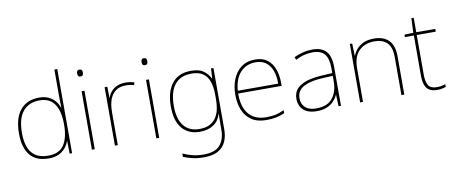

<svg xmlns="http://www.w3.org/2000/svg" viewBox="-80 -1114 4059 1708"><g transform="rotate(-10 1949.0 -260.0)"><path d="M283 10Q169 10 114 -58Q59 -126 59 -254Q59 -391 119 -464.5Q179 -538 291 -538Q339 -538 374.5 -521.5Q410 -505 433.5 -477Q457 -449 468 -414H470Q469 -448 468.5 -480Q468 -512 468 -543V-760H494V0H472L470 -113H468Q456 -80 432.5 -52Q409 -24 372.5 -7Q336 10 283 10ZM283 -15Q383 -15 425.5 -80.5Q468 -146 468 -263V-266Q468 -386 424 -449.5Q380 -513 291 -513Q192 -513 139 -448.5Q86 -384 86 -254Q86 -134 134.5 -74.5Q183 -15 283 -15Z M699 -528V0H673V-528ZM686 -721Q704 -721 708.5 -711.5Q713 -702 713 -690Q713 -677 708.5 -668Q704 -659 686 -659Q671 -659 666 -668Q661 -677 661 -690Q661 -702 666 -711.5Q671 -721 686 -721Z M1068 -536Q1092 -536 1111.5 -533Q1131 -530 1149 -525L1143 -501Q1124 -506 1107.5 -508.5Q1091 -511 1068 -511Q1026 -511 996 -496Q966 -481 946 -453Q926 -425 916.5 -385.5Q907 -346 907 -297V0H881V-528H905L907 -427H909Q919 -458 940 -482.5Q961 -507 993.5 -521.5Q1026 -536 1068 -536Z M1281 -528V0H1255V-528ZM1268 -721Q1286 -721 1290.5 -711.5Q1295 -702 1295 -690Q1295 -677 1290.5 -668Q1286 -659 1268 -659Q1253 -659 1248 -668Q1243 -677 1243 -690Q1243 -702 1248 -711.5Q1253 -721 1268 -721Z M1662 -538Q1735 -538 1774.5 -509.5Q1814 -481 1835 -437H1837L1842 -528H1864V25Q1864 88 1842.5 136.5Q1821 185 1773 212.5Q1725 240 1645 240Q1584 240 1539.5 229Q1495 218 1459 203V173Q1495 190 1542 202.5Q1589 215 1645 215Q1751 215 1794.5 163Q1838 111 1838 25V-17Q1838 -46 1838.5 -67Q1839 -88 1840 -117H1838Q1820 -55 1771 -22.5Q1722 10 1648 10Q1546 10 1488.5 -57.5Q1431 -125 1431 -256Q1431 -387 1489 -462.5Q1547 -538 1662 -538ZM1662 -513Q1592 -513 1547 -482.5Q1502 -452 1480 -394.5Q1458 -337 1458 -256Q1458 -138 1507.5 -76.5Q1557 -15 1648 -15Q1707 -15 1744 -35.5Q1781 -56 1801.5 -89.5Q1822 -123 1830 -164Q1838 -205 1838 -246V-294Q1838 -357 1822 -406.5Q1806 -456 1768 -484.5Q1730 -513 1662 -513Z M2242 -538Q2310 -538 2352 -505Q2394 -472 2414 -416.5Q2434 -361 2434 -291V-266H2041Q2040 -145 2094 -80Q2148 -15 2251 -15Q2299 -15 2333.5 -22Q2368 -29 2414 -50V-23Q2376 -6 2337.5 2Q2299 10 2251 10Q2168 10 2115.5 -25Q2063 -60 2038.5 -121Q2014 -182 2014 -259Q2014 -334 2039 -397.5Q2064 -461 2114.5 -499.5Q2165 -538 2242 -538ZM2242 -513Q2158 -513 2104.5 -456.5Q2051 -400 2042 -291H2407Q2408 -357 2390 -407Q2372 -457 2335 -485Q2298 -513 2242 -513Z M2759 -537Q2841 -537 2882 -492.5Q2923 -448 2923 -350V0H2901L2897 -103H2895Q2881 -73 2856.5 -47Q2832 -21 2794.5 -5.5Q2757 10 2703 10Q2650 10 2614.5 -7.5Q2579 -25 2561 -56Q2543 -87 2543 -129Q2543 -208 2609.5 -247.5Q2676 -287 2794 -294L2897 -300V-343Q2897 -433 2863 -472.5Q2829 -512 2759 -512Q2719 -512 2681.5 -503Q2644 -494 2601 -472L2592 -498Q2632 -516 2673.5 -526.5Q2715 -537 2759 -537ZM2796 -270Q2694 -265 2632.5 -232Q2571 -199 2571 -129Q2571 -76 2605 -45.5Q2639 -15 2703 -15Q2803 -15 2849.5 -72Q2896 -129 2897 -220V-275Z M3315 -538Q3401 -538 3448 -491Q3495 -444 3495 -346V0H3469V-345Q3469 -433 3428.5 -473Q3388 -513 3315 -513Q3229 -513 3175.5 -461.5Q3122 -410 3122 -302V0H3096V-528H3117L3121 -417H3123Q3135 -448 3158.5 -475.5Q3182 -503 3220.5 -520.5Q3259 -538 3315 -538Z M3791 -15Q3816 -15 3835 -18.5Q3854 -22 3870 -28V-3Q3854 2 3835.5 6Q3817 10 3791 10Q3745 10 3718.5 -8Q3692 -26 3681 -60Q3670 -94 3670 -140V-503H3589V-525L3669 -528L3675 -659H3696V-528H3868V-503H3696V-143Q3696 -82 3716 -48.5Q3736 -15 3791 -15Z"/></g></svg>

Font: Noto Sans Thai Thin
Style: Regular
Weight: 250
Designer: Monotype Design Team
Foundry: Monotype Imaging Inc.
Version: Version 2.001